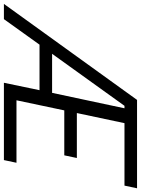

<svg xmlns="http://www.w3.org/2000/svg" viewBox="114 -854 739 1008"><g transform="rotate(90 484.0 -349.5)"><path d="M504 -699H968L954 -633H626L573 -383H809L795 -317H559L506 -66H834L820 0H414L453 -187H214L80 0H0ZM467 -253 548 -633H535L262 -253Z"/></g></svg>

Font: Prompt Light
Style: Italic
Weight: 300
Italic angle: -12°
Designer: Katatrad Team
Foundry: CadsonDemak
Version: Version 1.000